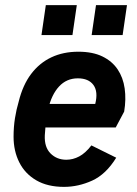

<svg xmlns="http://www.w3.org/2000/svg" viewBox="-20 -720 537 750"><path d="M230 10Q166 10 122 -15.5Q78 -41 55.5 -85.5Q33 -130 33 -186Q33 -224 38.5 -258.5Q44 -293 53 -323Q69 -388 101.5 -431Q134 -474 180.5 -496Q227 -518 286 -518Q342 -518 380 -499.5Q418 -481 439.5 -449Q461 -417 467 -374.5Q473 -332 465 -284L432 -222H132L144 -314H352Q364 -362 345 -388Q326 -414 284 -414Q240 -414 210.5 -382Q181 -350 168 -293Q164 -272 160.5 -248Q157 -224 155 -191Q153 -145 177.5 -120.5Q202 -96 239 -96Q265 -96 289.5 -109Q314 -122 337 -152L434 -104Q394 -39 340 -14.5Q286 10 230 10ZM338 -583 355 -700H476L459 -583ZM142 -583 159 -700H280L263 -583Z"/></svg>

Font: Finlandica SemiBold
Style: Italic
Weight: 600
Italic angle: -8°
Designer: Niklas Ekholm, Juho Hiilivirta, Jaakko Suomalainen
Foundry: Helsinki Type Studio
Version: Version 1.063